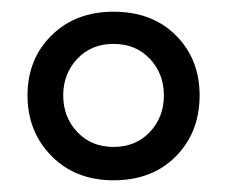

<svg xmlns="http://www.w3.org/2000/svg" viewBox="-20 -749 389 328"><path d="M27 -586Q27 -648 68 -688.5Q109 -729 174 -729Q240 -729 280.5 -688.5Q321 -648 321 -586Q321 -523 280.5 -482Q240 -441 174 -441Q109 -441 68 -482.5Q27 -524 27 -586ZM260 -586Q260 -623 236 -648.5Q212 -674 174 -674Q136 -674 112 -648.5Q88 -623 88 -586Q88 -549 112 -523.5Q136 -498 174 -498Q212 -498 236 -523.5Q260 -549 260 -586Z"/></svg>

Font: Taviraj SemiBold
Style: Regular
Weight: 600
Designer: Katatrad Team
Foundry: CadsonDemak
Version: Version 1.001